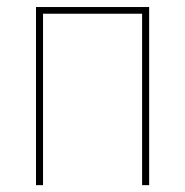

<svg xmlns="http://www.w3.org/2000/svg" viewBox="-20 -540 540 560"><path d="M415 -519.5V0H394.5V-500H105.5V0H85V-519.5Z"/></svg>

Font: Mgen+ 1mn thin
Style: Regular
Weight: 100
Designer: [Source Han Sans]
Ryoko NISHIZUKA  (kana & ideographs); Paul D. Hunt (Latin, Greek & Cyrillic); Wenlong ZHANG  (bopomofo
Version: Version 1.059.20150602